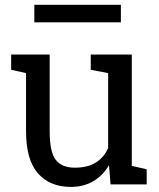

<svg xmlns="http://www.w3.org/2000/svg" viewBox="-20 -750 648 781"><path d="M268.6 10.3Q182.6 10.3 134.3 -44.9Q85.9 -100.1 85.9 -216.8V-452.6L25.4 -466.3V-528.3H85.9H182.1V-215.8Q182.1 -131.3 207 -99.6Q231.9 -67.9 284.7 -67.9Q335.9 -67.9 369.4 -88.6Q402.8 -109.4 419.9 -147.5V-452.6L349.1 -466.3V-528.3H419.9H516.1V-75.2L576.7 -61.5V0H429.7L423.3 -78.1Q398.4 -35.6 359.1 -12.7Q319.8 10.3 268.6 10.3ZM119.6 -659.2V-730.5H471.7V-659.2Z"/></svg>

Font: Roboto Slab LO
Style: Regular
Weight: 400
Designer: Google
Version: Version 2.000